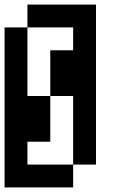

<svg xmlns="http://www.w3.org/2000/svg" viewBox="-20 -920 540 840"><path d="M0 -100V-800H100V-500H200V-300H100V-200H300V-100ZM100 -800V-900H400V-200H300V-500H200V-700H300V-800Z"/></svg>

Font: GalmuriMono9 Regular
Style: Regular
Weight: 400
Designer: Lee Minseo (quiple)
Version: Version 2.399;hotconv 1.1.1;makeotfexe 2.6.0 DEVELOPMENT